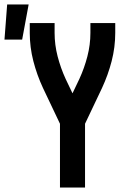

<svg xmlns="http://www.w3.org/2000/svg" viewBox="-74 -838 594 858"><path d="M194 0V-285L118 -445Q91 -503 75 -565Q59 -627 59 -691V-735H170V-691Q170 -638 183.5 -586Q197 -534 219 -486L250 -421L281 -486Q303 -534 316.5 -586Q330 -638 330 -691V-735H441V-691Q441 -627 425 -565Q409 -503 382 -445L306 -285V0ZM-54 -661 -42 -818H54L25 -661Z"/></svg>

Font: Iosevka Curly
Style: Bold
Weight: 700
Monospace: yes
Designer: Belleve Invis
Foundry: Belleve Invis
Version: Version 22.1.2; ttfautohint (v1.8.4)